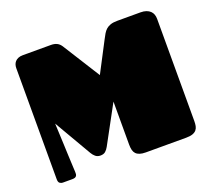

<svg xmlns="http://www.w3.org/2000/svg" viewBox="-119 -855 1112 1009"><g transform="rotate(-20 437.0 -350.5)"><path d="M464.8 -309.1 350.1 -97.7Q342.8 -84 332.5 -75Q322.3 -65.9 304.2 -65.9Q287.6 -65.9 276.6 -75.2Q265.6 -84.5 258.3 -97.2L137.2 -305.2Q140.1 -239.3 142.6 -183.6Q143.6 -159.7 144.5 -135.7Q145.5 -111.8 146.5 -91.3Q147.5 -70.8 148.2 -54.9Q148.9 -39.1 149.4 -31.7Q149.9 -24.4 149.2 -18.6Q148.4 -12.7 145.5 -8.5Q142.6 -4.4 137.2 -2.2Q131.8 0 122.6 0H68.8Q60.1 0 52.5 -5.6Q44.9 -11.2 44.9 -27.8V-648.9Q44.9 -658.2 47.6 -667.5Q50.3 -676.8 56.9 -684.3Q63.5 -691.9 74.2 -696.5Q85 -701.2 100.6 -701.2H257.8Q276.9 -701.2 290.5 -694.6Q304.2 -688 314 -672.9L445.3 -464.4L533.2 -632.8Q541 -647.9 548.3 -660.4Q555.7 -672.9 565.7 -681.9Q575.7 -690.9 590.6 -696Q605.5 -701.2 628.9 -701.2H758.8Q777.3 -701.2 790.8 -696.3Q804.2 -691.4 812.7 -683.1Q821.3 -674.8 825.2 -663.6Q829.1 -652.3 829.1 -639.2V-67.9Q829.1 -52.7 826.7 -40.3Q824.2 -27.8 816.7 -18.8Q809.1 -9.8 795.2 -4.9Q781.2 0 758.8 0H533.2Q513.2 0 500 -4.4Q486.8 -8.8 479 -17.1Q471.2 -25.4 468 -38.1Q464.8 -50.8 464.8 -67.9Z"/></g></svg>

Font: Fascinate Cyrillic
Style: Regular
Weight: 900
Designer: Denis Ignatov
Foundry: Astigmatic (AOETI)
Version: Version 1.00 November 30, 2018, initial release